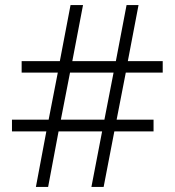

<svg xmlns="http://www.w3.org/2000/svg" viewBox="-20 -734 686 754"><path d="M474 -449H619V-494H482L524 -714H477L435 -494H264L306 -714H257L215 -494H65V-449H207L171 -264H27V-218H162L121 0H169L210 -218H381L339 0H387L429 -218H583V-264H438ZM219 -264 255 -449H426L390 -264Z"/></svg>

Font: Noto Sans Gujarati UI Light
Style: Regular
Weight: 300
Designer: Jelle Bosma - Monotype Design Team, Universal Thirst
Foundry: Monotype Imaging Inc.
Version: Version 2.106